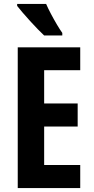

<svg xmlns="http://www.w3.org/2000/svg" viewBox="-20 -954 475 974"><path d="M387 0H70V-714H387V-598H204V-429H374V-312H204V-117H387ZM214 -934Q223 -913 238 -884.5Q253 -856 269 -829Q285 -802 296 -787V-774H204Q191 -786 172 -805.5Q153 -825 132.5 -847.5Q112 -870 94.5 -890.5Q77 -911 67 -924V-934Z"/></svg>

Font: Noto Sans Sinhala ExtraCondensed
Style: Bold
Weight: 700
Width: 2
Designer: Jelle Bosma - Monotype Design Team
Foundry: Monotype Imaging Inc.
Version: Version 2.006; ttfautohint (v1.8.4.7-5d5b)